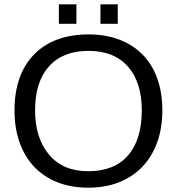

<svg xmlns="http://www.w3.org/2000/svg" viewBox="-20 -857 818 887"><path d="M730 -347Q730 -265 706 -199Q682 -133 637.5 -86.5Q593 -40 530 -15Q467 10 388 10Q308 10 245 -15Q182 -40 138 -86.5Q94 -133 70.5 -199Q47 -265 47 -347Q47 -512 137 -605Q228 -698 389 -698Q468 -698 531 -674Q594 -650 638.5 -605Q683 -560 706.5 -494.5Q730 -429 730 -347ZM635 -347Q635 -477 571 -549.5Q507 -622 389 -622Q271 -622 206.5 -550.5Q142 -479 142 -347Q142 -219 207 -142Q271 -66 388 -66Q508 -66 571.5 -139Q635 -212 635 -347ZM444 -747V-837H524V-747ZM252 -747V-837H333V-747Z"/></svg>

Font: Libra Sans
Style: Regular
Weight: 400
Foundry: Context Ltd
Version: Version 1.000; ttfautohint (v1.3)